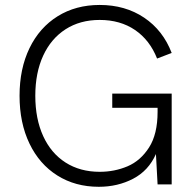

<svg xmlns="http://www.w3.org/2000/svg" viewBox="-20 -726 768 756"><path d="M57 -349Q57 -455.5 96.2 -536.5Q135.5 -617.5 207 -662Q278.5 -706.5 372.5 -706.5Q473 -706.5 547.5 -656.5Q622 -606.5 656 -517.5L598.5 -495.5Q570 -568 511.8 -607.8Q453.5 -647.5 372.5 -647.5Q295.5 -647.5 238.2 -610.8Q181 -574 150 -506.8Q119 -439.5 119 -349Q119 -258 150 -190.2Q181 -122.5 238.2 -86Q295.5 -49.5 372.5 -49.5Q431 -49.5 482.2 -71.2Q533.5 -93 567 -145.5Q600.5 -198 600.5 -285.5V-301.5H422V-357.5H656V0H600.5L594 -119.5Q565 -54 504.2 -22.2Q443.5 9.5 369 9.5Q276.5 9.5 205.8 -35Q135 -79.5 96 -160.8Q57 -242 57 -349Z"/></svg>

Font: HK Grotesk Light
Style: Regular
Weight: 300
Designer: Alfredo Marco Pradil
Foundry: Hanken Design Co.
Version: Version 3.001